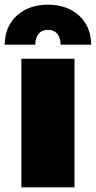

<svg xmlns="http://www.w3.org/2000/svg" viewBox="-41 -797 408 817"><path d="M50 -547V0H276V-547ZM31 -731C-3 -700.3 -20.3 -659 -21 -607H109C109 -625.7 113.7 -640.8 123 -652.5C132.3 -664.2 145.7 -670 163 -670C180.3 -670 193.7 -664.2 203 -652.5C212.3 -640.8 217 -625.7 217 -607H347C346.3 -659 329 -700.3 295 -731C261 -761.7 217 -777 163 -777C109 -777 65 -761.7 31 -731Z"/></svg>

Font: Montserrat Custom Black
Style: Regular
Weight: 900
Designer: Julieta Ulanovsky
Foundry: Julieta Ulanovsky
Version: Version 7.200